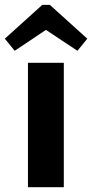

<svg xmlns="http://www.w3.org/2000/svg" viewBox="-43 -778 383 798"><path d="M18.1 -566.9 -22.9 -617.2 132.8 -757.8H164.1L319.8 -617.2L278.8 -566.9L147.9 -653.8ZM73.2 -517.1H222.2V0H73.2Z"/></svg>

Font: Sarala
Style: Bold
Weight: 700
Designer: Andres Torresi
Foundry: Huerta Tipografica
Version: Version 1.004;PS 001.003;hotconv 1.0.70;makeotf.lib2.5.58329